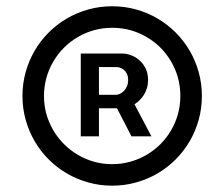

<svg xmlns="http://www.w3.org/2000/svg" viewBox="-20 -757 710 608"><path d="M335.2 -169Q296.2 -169 259.8 -179.2Q223.4 -189.3 191.8 -207.7Q160.2 -226.2 134.2 -252.1Q108.3 -278.1 89.8 -309.7Q71.4 -341.3 61.3 -377.7Q51.1 -414.1 51.1 -453.1Q51.1 -492.5 61.3 -528.8Q71.4 -565 89.8 -596.6Q108.3 -628.2 134.2 -654.1Q160.2 -680 191.8 -698.5Q223.4 -717 259.8 -727.1Q296.2 -737.2 335.2 -737.2Q374.6 -737.2 410.9 -727.1Q447.1 -717 478.7 -698.5Q510.3 -680 536.2 -654.1Q562.1 -628.2 580.6 -596.6Q599.1 -565 609.2 -528.6Q619.3 -492.2 619.3 -453.1Q619.3 -414.1 609.2 -377.7Q599.1 -341.3 580.6 -309.7Q562.1 -278.1 536.2 -252.1Q510.3 -226.2 478.7 -207.7Q447.1 -189.3 410.7 -179.2Q374.3 -169 335.2 -169ZM335.2 -237.2Q365.1 -237.2 392.6 -244.9Q420.1 -252.5 444.2 -266.7Q468.4 -280.9 487.9 -300.4Q507.5 -320 521.7 -344.1Q535.9 -368.3 543.5 -395.8Q551.1 -423.3 551.1 -453.1Q551.1 -497.9 534.3 -537.3Q517.4 -576.7 488.1 -606Q458.8 -635.3 419.4 -652.2Q380 -669 335.2 -669Q305.4 -669 277.9 -661.4Q250.4 -653.8 226.2 -639.6Q202.1 -625.4 182.5 -605.8Q163 -586.3 148.8 -562.1Q134.6 -538 127 -510.5Q119.3 -483 119.3 -453.1Q119.3 -408.4 136.4 -369.1Q153.4 -329.9 182.7 -300.6Q212 -271.3 251.2 -254.3Q290.5 -237.2 335.2 -237.2ZM235.8 -587.4H368.6Q380.7 -587.4 394.7 -582.2Q408.7 -577.1 420.8 -566.8Q432.9 -556.5 440.9 -540.7Q448.9 -524.9 448.9 -503.6Q448.9 -490.1 445.3 -478.3Q441.8 -466.6 435.9 -457Q430 -447.4 422.2 -439.8Q414.4 -432.2 405.9 -426.8L459.5 -325.3H396.3L350.5 -414.1H293.3V-325.3H235.8ZM346.6 -456.7Q352.6 -456.7 359.4 -459.7Q366.1 -462.7 372 -468.6Q377.8 -474.4 381.7 -483.1Q385.7 -491.8 385.7 -503.6Q385.7 -515.6 381.7 -523.4Q377.8 -531.2 372 -536Q366.1 -540.8 359.6 -542.8Q353 -544.7 348 -544.7H293.3V-456.7Z"/></svg>

Font: Interop
Style: Regular
Weight: 400
Designer: Rasmus Andersson, Google, Jang Haemin
Foundry: jhaemin
Version: Version 1.008